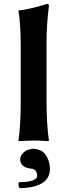

<svg xmlns="http://www.w3.org/2000/svg" viewBox="-20 -718 344 981"><path d="M83 97.2C84 111.2 89.1 122 98.4 129.6C107.7 137.3 122.2 142.1 142.1 144C150.2 144.7 156.9 148.4 162.1 155C167.3 161.7 169.9 170.4 169.9 181.2C169.9 190.6 162.1 198.2 146.5 204.1C130.9 210 107.4 212.9 76.2 212.9C74.2 217.1 73.7 222.7 74.7 229.5C75.7 236.3 77.8 240.9 81.1 243.2C101.2 243.2 120 241.5 137.5 238.3C154.9 235 171.1 229.8 186.3 222.7C201.4 215.5 213.3 205.5 221.9 192.6C230.6 179.8 234.9 164.6 234.9 147C234.9 116.7 226.6 90.7 210 68.8C198.6 53.9 179.5 44.9 152.8 42H147C129.1 43.9 114.3 49.6 102.8 59.1C91.2 68.5 84.6 79.8 83 92.8ZM85.9 -200.2C85.9 -117.2 82 -50.5 74.2 0L75.2 2.9L151.9 0C174.6 0 200 1 228 2.9L230 0C221.8 -56 217.8 -122.7 217.8 -200.2V-500C217.8 -561.2 221.8 -623.9 230 -688C230 -694.8 226.4 -698.2 219.2 -698.2C204.9 -692.7 182.1 -686.1 150.9 -678.5C119.6 -670.8 94.7 -666.3 76.2 -665L74.2 -662.1C82 -619.8 85.9 -557.1 85.9 -474.1Z"/></svg>

Font: Linux Biolinum G
Style: Bold
Weight: 700
Designer: Philipp H. Poll
Foundry: Philipp H. Poll
Version: Version 1.1.0